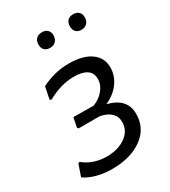

<svg xmlns="http://www.w3.org/2000/svg" viewBox="-172 -774 768 867"><g transform="rotate(-30 211.5 -340.0)"><path d="M372 -155Q372 -81 312 -37Q252 7 154 7Q112 7 75 -3Q38 -13 13 -31L34 -92L42 -95Q64 -76 95 -65Q126 -54 161 -54Q221 -54 260 -82Q299 -110 299 -155Q299 -184 279 -203Q259 -222 222 -228H114L109 -235L119 -284L224 -283Q258 -296 279.5 -322Q301 -348 301 -379Q301 -410 278 -425.5Q255 -441 211 -441Q144 -441 74 -402L65 -405L78 -469Q148 -504 221 -504Q294 -504 335 -475Q376 -446 376 -395Q376 -352 349.5 -316Q323 -280 277 -260Q372 -237 372 -155ZM226 -649Q226 -630 214.5 -618.5Q203 -607 185 -607Q166 -607 156 -617.5Q146 -628 146 -646Q146 -665 157 -676Q168 -687 187 -687Q205 -687 215.5 -677Q226 -667 226 -649ZM389 -649Q389 -630 378 -618.5Q367 -607 348 -607Q330 -607 320 -617.5Q310 -628 310 -646Q310 -665 320.5 -676Q331 -687 350 -687Q368 -687 378.5 -677Q389 -667 389 -649Z"/></g></svg>

Font: Alegreya Sans SC
Style: Italic
Weight: 400
Italic angle: -7°
Designer: Juan Pablo del Peral
Foundry: Huerta Tipografica
Version: Version 2.008; ttfautohint (v1.6)